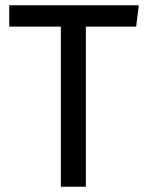

<svg xmlns="http://www.w3.org/2000/svg" viewBox="-20 -709 557 729"><path d="M15 -608H211V0H306V-608H497L507 -689H15Z"/></svg>

Font: FiraGO Unicode
Style: Regular
Weight: 400
Designer: bBox Type
Foundry: bBox Type GmbH
Version: Version 1.001;PS 001.001;hotconv 1.0.88;makeotf.lib2.5.64775